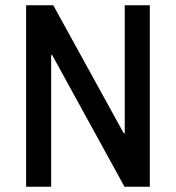

<svg xmlns="http://www.w3.org/2000/svg" viewBox="-20 -708 667 728"><path d="M79 0V-688H182L449 -203H453V-688H548V0H452L178 -499H174V0Z"/></svg>

Font: Saira SemiCondensed Medium
Style: Regular
Weight: 500
Width: 4
Designer: Hector Gatti with collaboration of the Omnibus-Type team
Foundry: Omnibus-Type
Version: Version 1.101